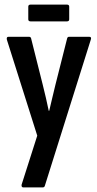

<svg xmlns="http://www.w3.org/2000/svg" viewBox="-20 -815 423 835"><path d="M81 0Q77 0 75 -3Q73 -6 74 -12L142 -225L10 -642Q7 -655 17 -655H106Q113 -655 115 -649L166 -446Q173 -418 179.5 -390Q186 -362 192 -333H194Q201 -362 207.5 -390Q214 -418 221 -446L272 -648Q274 -655 280 -655H368Q379 -655 375 -643L175 -7Q173 0 166 0ZM113 -722Q103 -722 103 -731V-786Q103 -795 113 -795H271Q281 -795 281 -786V-731Q281 -722 271 -722Z"/></svg>

Font: Sofia Sans Extra Condensed SemiBold
Style: Regular
Weight: 600
Designer: Botio Nikoltchev, Ani Petrova
Foundry: lettersoup
Version: Version 4.101